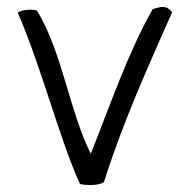

<svg xmlns="http://www.w3.org/2000/svg" viewBox="-20 -504 547 552"><path d="M31 -468C99 -311 154 -96 210 25C229 30 269 29 279 19C334 -155 407 -315 475 -469C458 -490 444 -485 419 -478C347 -350 300 -210 241 -62C179 -186 159 -355 86 -474C68 -478 43 -476 31 -468Z"/></svg>

Font: Comica
Style: Rg
Weight: 400
Designer: Jasper
Foundry: KineticPlasma Fonts/Cannot Into Space Fonts
Version: Version 0.89